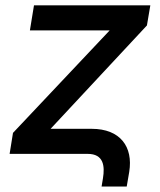

<svg xmlns="http://www.w3.org/2000/svg" viewBox="-20 -565 589 705"><path d="M358 89.8 353 120H445.3L454.5 66.1C469.5 -26.3 421.2 -92 316.8 -92H165.8L519.5 -471.6L532 -545.5H104.8L89.8 -453.5H382.8L27.7 -77.1L15.3 0H301.8C360.8 0 365.4 44.7 358 89.8Z"/></svg>

Font: Margiela Sans Medium
Style: Italic
Weight: 500
Italic angle: -9.39999°
Designer: Stefan Endress, Andreas Faust
Version: Version 1.100;FEAKit 1.0